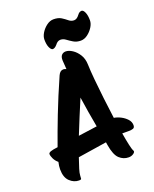

<svg xmlns="http://www.w3.org/2000/svg" viewBox="-175 -1033 941 1173"><g transform="rotate(-20 295.0 -446.5)"><path d="M132 43Q98 43 71.5 17.5Q45 -8 45 -60Q45 -81 51 -107Q34 -121 25 -139.5Q16 -158 16 -171Q17 -179 30.5 -184Q44 -189 77 -193Q107 -278 146.5 -380Q186 -482 239 -602Q251 -628 272 -628Q281 -628 291 -623Q289 -652 287 -680Q286 -704 296.5 -715Q307 -726 323 -726Q343 -726 366 -711Q389 -696 406 -669Q423 -642 424 -604Q425 -566 430.5 -506.5Q436 -447 444 -378.5Q452 -310 461 -244Q482 -241 504.5 -229.5Q527 -218 543 -200.5Q559 -183 559 -161Q559 -145 548 -141Q537 -137 520 -137H496Q491 -137 486.5 -137Q482 -137 477 -137Q485 -90 492 -58Q499 -26 505 -16Q511 -6 497 4Q483 14 465 14Q431 14 405 -10Q379 -34 368 -101Q366 -110 365 -120L178 -91Q167 -57 156 -24Q148 2 147.5 17Q147 32 146 37.5Q145 43 132 43ZM312 -430Q288 -374 266 -320Q244 -266 223 -214L345 -231Q336 -281 327.5 -330Q319 -379 312 -430ZM434 -756Q407 -756 387 -768Q367 -780 351 -792Q335 -804 317 -804Q298 -804 283 -783Q274 -773 267 -769.5Q260 -766 254 -766Q243 -768 234.5 -787.5Q226 -807 226 -838Q226 -859 240 -881.5Q254 -904 275.5 -920Q297 -936 320 -936Q351 -936 370 -924Q389 -912 404 -899.5Q419 -887 437 -887Q456 -887 472 -909Q480 -920 487 -923Q494 -926 500 -926Q511 -925 519.5 -905.5Q528 -886 528 -854Q528 -833 514 -810.5Q500 -788 478.5 -772Q457 -756 434 -756Z"/></g></svg>

Font: Protest Riot
Style: Regular
Weight: 400
Designer: Octavio Pardo
Foundry: Ashler Design
Version: Version 2.005; ttfautohint (v1.8.4.7-5d5b)